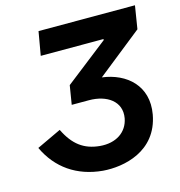

<svg xmlns="http://www.w3.org/2000/svg" viewBox="-106 -794 845 902"><g transform="rotate(-15 316.5 -343.5)"><path d="M285 12C385 20 548 -11 579 -183C603 -318 510 -398 393 -413L613 -588L631 -700H162L142 -585H447V-580L238 -417L223 -325H307C393 -325 461 -280 447 -200C435 -135 379 -97 301 -104C225 -111 176 -148 138 -226L19 -170C69 -63 161 1 285 12Z"/></g></svg>

Font: Fixel Display 20240404 SemiBold
Style: Italic
Weight: 600
Italic angle: -10°
Designer: AlfaBravo + MacPaw
Foundry: Kyrylo Tkachov, Marchela Mozhyna, Serhii Makarenko, Maria Weinstein, Zakhar Kryvoshyya
Version: Version 1.211;Glyphs 3.2 (3225)